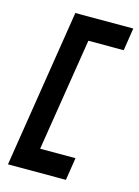

<svg xmlns="http://www.w3.org/2000/svg" viewBox="-111 -713 611 845"><g transform="rotate(15 194.5 -290.0)"><path d="M275 70 291 -33H130L212 -547H373L389 -650H125L11 70Z"/></g></svg>

Font: Charger Pro
Style: BlkObl
Weight: 900
Designer: Jasper
Foundry: Cannot Into Space Fonts
Version: Version 1.09